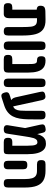

<svg xmlns="http://www.w3.org/2000/svg" viewBox="1006 -1634 672 2723"><g transform="rotate(90 1341.5 -273.0)"><path d="M86 9Q70 9 56 5.5Q42 2 33.5 -11Q25 -24 25 -51Q25 -79 33.5 -91.5Q42 -104 56 -108Q70 -112 86 -112H118V-501L189 -462Q162 -459 138 -458Q114 -457 97 -461Q80 -465 71 -476.5Q62 -488 62 -510Q62 -549 80 -564.5Q98 -580 145 -581L257 -583Q346 -585 395.5 -550Q445 -515 464.5 -444Q484 -373 484 -267V-52Q484 -36 480.5 -22Q477 -8 464.5 0.5Q452 9 425 9Q398 9 385 1.5Q372 -6 368 -18.5Q364 -31 364 -45V-264Q364 -331 359 -375Q354 -419 334.5 -440.5Q315 -462 269 -462H239V-70Q239 -32 224 -11.5Q209 9 179 9Z M629 9Q602 9 589.5 0.5Q577 -8 573 -22Q569 -36 569 -51V-524Q569 -539 573 -553Q577 -567 589.5 -575Q602 -583 630 -583Q657 -583 669.5 -574.5Q682 -566 685.5 -552.5Q689 -539 689 -523V-50Q689 -35 685.5 -21.5Q682 -8 669.5 0.5Q657 9 629 9Z M950 9Q923 9 910 1.5Q897 -6 893 -18.5Q889 -31 889 -45V-334Q889 -371 887.5 -399.5Q886 -428 876.5 -445Q867 -462 842 -462H835Q821 -462 808 -466Q795 -470 786.5 -483Q778 -496 778 -523Q778 -551 786.5 -563.5Q795 -576 808 -579.5Q821 -583 834 -583H840Q905 -583 942 -553Q979 -523 994.5 -468Q1010 -413 1010 -337V-52Q1010 -36 1006.5 -22Q1003 -8 990 0.5Q977 9 950 9ZM821 9Q804 9 790 5.5Q776 2 767.5 -11Q759 -24 759 -51Q759 -79 767.5 -91.5Q776 -104 790 -108Q804 -112 820 -112H956L955 9Z M1155 9Q1128 9 1115.5 0.5Q1103 -8 1099 -22Q1095 -36 1095 -51V-524Q1095 -539 1099 -553Q1103 -567 1115.5 -575Q1128 -583 1156 -583Q1183 -583 1195.5 -574.5Q1208 -566 1211.5 -552.5Q1215 -539 1215 -523V-50Q1215 -35 1211.5 -21.5Q1208 -8 1195.5 0.5Q1183 9 1155 9Z M1367 38Q1350 43 1335.5 43Q1321 43 1310 31.5Q1299 20 1292 -7Q1285 -32 1291 -46Q1297 -60 1311.5 -67.5Q1326 -75 1344 -80L1479 -120Q1516 -132 1531 -159Q1546 -186 1549 -224Q1552 -262 1552 -308V-528Q1552 -543 1555.5 -555.5Q1559 -568 1571.5 -575.5Q1584 -583 1611 -583Q1639 -583 1652.5 -574.5Q1666 -566 1670 -552Q1674 -538 1674 -522L1673 -341Q1672 -273 1662.5 -217.5Q1653 -162 1631 -119.5Q1609 -77 1570 -46Q1531 -15 1472 4ZM1417 -85Q1400 -95 1384.5 -110Q1369 -125 1361 -157L1284 -505Q1280 -522 1279.5 -536.5Q1279 -551 1289 -562.5Q1299 -574 1327 -579Q1355 -586 1370 -578.5Q1385 -571 1392 -556.5Q1399 -542 1402 -525L1494 -103Z M2167 -332V-51Q2167 -26 2162 -13Q2157 0 2144 4.5Q2131 9 2107 9H1996Q1980 9 1966 5.5Q1952 2 1943.5 -11Q1935 -24 1935 -51Q1935 -79 1943.5 -91.5Q1952 -104 1966 -108Q1980 -112 1997 -112H2047V-329Q2047 -372 2043.5 -403Q2040 -434 2029.5 -451Q2019 -468 1998 -468Q1975 -468 1961 -453.5Q1947 -439 1939 -414Q1931 -389 1925.5 -356Q1920 -323 1914 -285L1878 -53Q1876 -37 1872 -22.5Q1868 -8 1855.5 0.5Q1843 9 1816 9Q1780 9 1766 -6Q1752 -21 1757 -52L1810 -376L1848 -337Q1859 -375 1867.5 -411.5Q1876 -448 1886.5 -480Q1897 -512 1913 -536.5Q1929 -561 1954 -575Q1979 -589 2020 -589Q2072 -589 2104.5 -557Q2137 -525 2152 -467.5Q2167 -410 2167 -332ZM1807 -248 1749 -507Q1745 -523 1744.5 -538.5Q1744 -554 1754 -565.5Q1764 -577 1792 -582Q1822 -589 1836.5 -582.5Q1851 -576 1857 -563Q1863 -550 1865 -537L1911 -346Z M2581 9Q2554 9 2541 1.5Q2528 -6 2524 -18.5Q2520 -31 2520 -45V-290Q2520 -355 2508.5 -392.5Q2497 -430 2471.5 -446Q2446 -462 2405 -462H2312Q2296 -462 2282 -466Q2268 -470 2259.5 -483Q2251 -496 2251 -523Q2251 -551 2259.5 -563.5Q2268 -576 2282 -579.5Q2296 -583 2311 -583H2402Q2485 -583 2537.5 -554Q2590 -525 2615 -461.5Q2640 -398 2640 -292V-52Q2640 -36 2636.5 -22Q2633 -8 2620.5 0.5Q2608 9 2581 9ZM2320 9Q2293 9 2280.5 0.5Q2268 -8 2264.5 -22Q2261 -36 2261 -51V-266Q2261 -281 2264.5 -295Q2268 -309 2281 -317Q2294 -325 2321 -325Q2349 -325 2361.5 -316.5Q2374 -308 2377.5 -294.5Q2381 -281 2381 -265V-50Q2381 -35 2377 -21.5Q2373 -8 2360.5 0.5Q2348 9 2320 9Z"/></g></svg>

Font: Fredoka Condensed Medium
Style: Regular
Weight: 500
Width: 3
Designer: Ben Nathan
Foundry: Milena B. Brandão, Ben Nathan
Version: Version 2.001